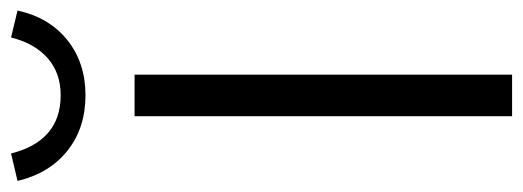

<svg xmlns="http://www.w3.org/2000/svg" viewBox="-360 -642 969 356"><g transform="rotate(-90 125.0 -464.5)"><path d="M0 0ZM87 0V-700H164V0ZM126 -837Q167 -837 194.5 -861Q222 -885 233 -929L283 -917Q270 -858 228 -824.5Q186 -791 126 -791Q65 -791 23 -824.5Q-19 -858 -33 -917L18 -929Q29 -884 56 -860.5Q83 -837 126 -837Z"/></g></svg>

Font: Red Hat Text
Style: Regular
Weight: 400
Designer: Pentagram / MCKL
Foundry: Pentagram / MCKL
Version: Version 1.005; Red Hat Text